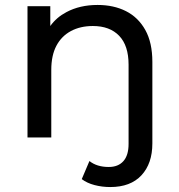

<svg xmlns="http://www.w3.org/2000/svg" viewBox="-20 -555 721 775"><path d="M374 -535Q439 -535 488.5 -510Q538 -485 566.5 -434Q595 -383 595 -305V24Q595 105 551 152.5Q507 200 425 200Q392 200 361.5 192Q331 184 310 168L341 95Q371 119 419 119Q457 119 478 95.5Q499 72 499 26V-294Q499 -371 461 -410.5Q423 -450 355 -450Q304 -450 266 -429.5Q228 -409 207.5 -370Q187 -331 187 -273V0H91V-530H183V-450Q208 -485 248 -506Q302 -535 374 -535Z"/></svg>

Font: Montserrat Z Med
Style: Regular
Weight: 500
Designer: Julieta Ulanovsky
Foundry: Julieta Ulanovsky
Version: Version 8.000